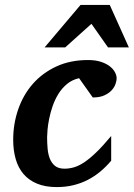

<svg xmlns="http://www.w3.org/2000/svg" viewBox="-20 -742 540 774"><path d="M450.2 -425.8Q450.2 -417 445.8 -403.8Q441.4 -390.6 430.4 -378.4Q419.4 -366.2 400.9 -357.7Q382.3 -349.1 354 -349.1L298.8 -426.8Q270.5 -420.4 250 -403.3Q229.5 -386.2 215.3 -363.3Q201.2 -340.3 192.1 -314Q183.1 -287.6 178.2 -263.2Q173.3 -238.8 171.6 -219Q169.9 -199.2 169.9 -189Q169.9 -166 171.9 -143.3Q173.8 -120.6 180.9 -102.5Q188 -84.5 201.9 -73.2Q215.8 -62 240.2 -62Q258.8 -62 277.8 -67.4Q296.9 -72.8 319.1 -87.4Q341.3 -102.1 367.9 -127.7Q394.5 -153.3 428.2 -193.8V-94.2Q407.7 -69.8 384.3 -50.3Q360.8 -30.8 333.7 -16.8Q306.6 -2.9 275.6 4.6Q244.6 12.2 209 12.2Q163.1 12.2 129.9 -1.5Q96.7 -15.1 75.2 -40Q53.7 -64.9 43.5 -100.1Q33.2 -135.3 33.2 -178.2Q33.2 -243.2 53.5 -301.5Q73.7 -359.9 112.5 -404.1Q151.4 -448.2 207.3 -474.1Q263.2 -500 335 -500Q364.7 -500 386.5 -492.9Q408.2 -485.8 422.4 -474.9Q436.5 -463.9 443.4 -450.9Q450.2 -438 450.2 -425.8ZM415.5 -550.8 348.6 -646 242.7 -550.8H159.7L304.7 -722.2H422.4L499.5 -550.8Z"/></svg>

Font: Charis SIL Phon
Style: Bold Italic
Weight: 700
Italic angle: -11°
Foundry: SIL International
Version: Version 5.000